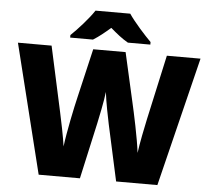

<svg xmlns="http://www.w3.org/2000/svg" viewBox="-60 -992 1159 1057"><g transform="rotate(5 519.5 -463.5)"><path d="M617 -927H425C395 -881 337 -817 299 -781V-767H425C460 -789 485 -810 520 -840C555 -810 583 -787 618 -767H742V-781C708 -815 648 -881 617 -927ZM1024 -714H838L759 -355C751 -319 730 -216 724 -167C715 -245 684 -388 671 -444L610 -714H431L368 -444C354 -386 325 -248 315 -167C309 -214 287 -321 279 -356L201 -714H15L192 0H420L489 -311C494 -334 516 -437 521 -486C526 -437 547 -334 552 -311L620 0H848Z"/></g></svg>

Font: Noto Sans Canadian Aboriginal Black
Style: Regular
Weight: 900
Designer: Monotype Design Team, Typotheque's Kevin King
Foundry: Monotype Imaging Inc.
Version: Version 2.004